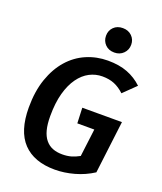

<svg xmlns="http://www.w3.org/2000/svg" viewBox="-166 -1026 970 1147"><g transform="rotate(20 319.0 -452.0)"><path d="M320 15Q188 15 118 -58.5Q48 -132 48 -282Q48 -385 75.5 -464Q103 -543 150.5 -597Q198 -651 262 -678.5Q326 -706 398 -706Q470 -706 523 -685.5Q576 -665 617 -626L539 -550Q508 -579 475 -592.5Q442 -606 399 -606Q356 -606 317.5 -586Q279 -566 249.5 -525Q220 -484 203 -422.5Q186 -361 186 -277Q186 -225 195.5 -189Q205 -153 224 -130Q243 -107 269.5 -96.5Q296 -86 331 -86Q362 -86 387 -93Q412 -100 439 -115L461 -291H353L349 -389H601L560 -55Q506 -20 443 -2.5Q380 15 320 15ZM415 -764Q379 -764 357 -786.5Q335 -809 335 -842Q335 -875 357 -897Q379 -919 415 -919Q450 -919 472.5 -897Q495 -875 495 -842Q495 -809 472.5 -786.5Q450 -764 415 -764Z"/></g></svg>

Font: Xgbmvzvtohvqztyvzapvmeyoton
Style: Regular
Weight: 500
Italic angle: -8°
Designer: Carrois Corporate & Edenspiekermann
Foundry: Carrois Corporate GbR & Edenspiekermann AG
Version: Version 2.001